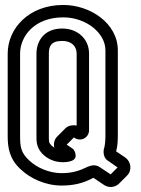

<svg xmlns="http://www.w3.org/2000/svg" viewBox="-20 -718 569 774"><path d="M401 -125C394 -107 398 -83 411 -73L454 -43L426 -15L381 -45C364 -56 345 -51 332 -45C301 -30 272 -20 228 -20C177 -20 128 -43 99 -70C64 -102 61 -126 61 -170V-502C61 -572 119 -648 235 -648C326 -648 405 -586 405 -515V-170C405 -145 402 -129 401 -125ZM228 30C276 30 315 21 354 0C354 0 356 -1 357 -1L400 28C420 41 445 37 460 22L492 -10C514 -32 508 -67 485 -83L448 -108C453 -125 455 -145 455 -170V-515C455 -624 344 -698 235 -698C95 -698 11 -602 11 -502V-170C11 -122 18 -76 65 -34C102 1 163 30 228 30ZM278 -164C279 -164 280 -163 281 -162C307 -145 339 -164 339 -193V-502C339 -561 293 -603 231 -603C155 -603 127 -549 127 -502V-170C127 -150 126 -124 151 -98C171 -78 198 -64 235 -64C244 -64 255 -65 267 -69C301 -80 277 -116 275 -117L249 -135ZM244 -201 211 -168C199 -156 195 -140 199 -123C196 -125 191 -128 187 -132C176 -144 177 -148 177 -170V-502C177 -531 185 -553 231 -553C269 -553 289 -531 289 -502V-212C277 -214 257 -214 244 -201Z"/></svg>

Font: DIN Rundschrift
Style: BreitKont
Weight: 400
Width: 7
Version: Version 1.027